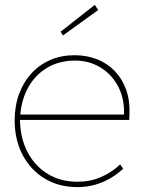

<svg xmlns="http://www.w3.org/2000/svg" viewBox="-20 -756 585 786"><path d="M40 -263Q40 -322 58 -371Q76 -420 108.5 -455.5Q141 -491 186 -510.5Q231 -530 285 -530Q335 -530 377 -513.5Q419 -497 449.5 -465.5Q480 -434 496 -390Q512 -346 510 -291L509 -265H52V-287H498L486 -270L488 -295Q488 -359 461 -407Q434 -455 388.5 -481.5Q343 -508 288 -508Q220 -508 169.5 -476.5Q119 -445 91 -389.5Q63 -334 62 -263Q63 -190 93 -133Q123 -76 175.5 -44Q228 -12 297 -12Q349 -12 393 -31Q437 -50 472 -83L484 -65Q459 -42 430.5 -25.5Q402 -9 368.5 0.5Q335 10 297 10Q221 10 163 -25Q105 -60 72.5 -122Q40 -184 40 -263ZM238 -611 228 -626 368 -736 382 -715Z"/></svg>

Font: Mach Thin
Style: Regular
Weight: 250
Version: Version 1.002